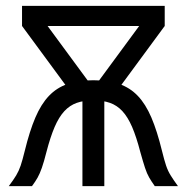

<svg xmlns="http://www.w3.org/2000/svg" viewBox="-20 -638 640 658"><path d="M280 -308.5 457 -549H544.5L367.5 -308.5ZM262.5 0V-331.5H337.5V0ZM232.5 -308.5 55.5 -549H143L320 -308.5ZM300 -294V-363Q351.5 -363 388.5 -350.2Q425.5 -337.5 452.2 -309.5Q479 -281.5 498.8 -235.2Q518.5 -189 535 -121.5Q543 -89 549.2 -70.5Q555.5 -52 564.8 -37Q574 -22 590 0H510.5Q499.5 -15.5 491.5 -29.2Q483.5 -43 477 -62.8Q470.5 -82.5 461 -116.5Q447.5 -168.5 432.8 -202.8Q418 -237 399.5 -257Q381 -277 356.8 -285.5Q332.5 -294 300 -294ZM544.5 -618V-549H55.5V-618ZM300 -294Q267.5 -294 243.2 -285.5Q219 -277 200.5 -257Q182 -237 167.2 -202.8Q152.5 -168.5 139 -116.5Q130.5 -83 123.5 -63Q116.5 -43 108.8 -29.2Q101 -15.5 89.5 0H10Q26.5 -22 35.5 -37Q44.5 -52 50.8 -70.5Q57 -89 65 -121.5Q81.5 -189 101.2 -235.2Q121 -281.5 147.8 -309.5Q174.5 -337.5 211.5 -350.2Q248.5 -363 300 -363Z"/></svg>

Font: Victor Mono Thin
Style: Regular
Weight: 100
Monospace: yes
Designer: Rune Bjørnerås
Version: Version 1.561;gftools[0.9.30]